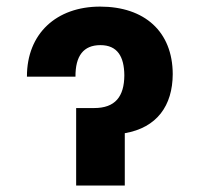

<svg xmlns="http://www.w3.org/2000/svg" viewBox="-20 -573 616 593"><path d="M63.2 -336.3H213.1C212.7 -400.2 237.6 -433.6 290.1 -433.6C342.7 -433.6 363.6 -398.1 364 -340.2C363.6 -274.5 335.6 -239.3 271 -239.3H215.2V0H365.4V-161.6C464.5 -178.6 513.1 -246.4 513.5 -344.1C513.1 -475.5 426.5 -552.6 289.1 -552.6C154.5 -552.6 62.9 -469.5 63.2 -336.3Z"/></svg>

Font: Margiela Sans
Style: Bold
Weight: 700
Designer: Stefan Endress, Andreas Faust
Version: Version 1.100;FEAKit 1.0